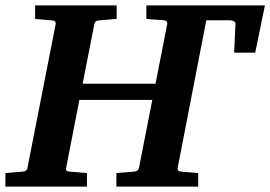

<svg xmlns="http://www.w3.org/2000/svg" viewBox="-35 -691 1001 711"><path d="M507 -671V-621C533 -618 563 -617 563 -617C579 -616 586 -613 584 -601L541 -381H271L314 -600C316 -612 322 -615 335 -616C335 -616 366 -618 397 -621V-671H95V-621C123 -618 152 -616 152 -616C166 -615 173 -613 171 -601L67 -71C65 -59 59 -56 45 -55C45 -55 15 -53 -15 -50V0H287V-50C258 -53 228 -55 228 -55C211 -56 208 -58 210 -70L259 -321H529L480 -71C478 -59 470 -56 458 -55C458 -55 427 -53 396 -50V0H699V-50C670 -53 640 -55 640 -55C627 -56 621 -59 623 -70L729 -616H815C825 -616 838 -612 837 -603L832 -496H910L946 -671Z"/></svg>

Font: Veleka
Style: Bold Italic
Weight: 700
Italic angle: -12°
Designer: Stefan Peev, Context Ltd, 2016; SIL International, 1997-2014.
Foundry: Stefan Peev, Context Ltd, 2016
Version: Version 5.000